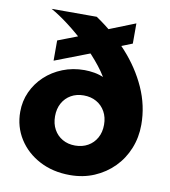

<svg xmlns="http://www.w3.org/2000/svg" viewBox="-82 -793 779 879"><g transform="rotate(10 307.0 -353.5)"><path d="M301.4 15Q221.8 15 160 -17.6Q98.2 -50.1 62.9 -105.9Q27.6 -161.8 27.6 -231.2Q27.6 -280.8 47.2 -323.9Q66.8 -367.1 101.8 -399.9Q136.9 -432.8 183.8 -451.4Q230.6 -470 284.9 -470Q307.1 -470 331 -465.9Q354.9 -461.8 378.3 -451.3Q401.8 -440.9 422.4 -422.2L393.9 -412.5Q376.4 -454.8 340.8 -500Q305.2 -545.2 260.6 -587.6Q215.9 -630 170.3 -664.7Q124.8 -699.4 87.1 -720H297.1Q380 -664.4 444.9 -593.2Q509.8 -522 546.8 -439.6Q583.9 -357.2 583.9 -268.2Q583.9 -209.2 562.9 -157.6Q542 -106 503.8 -67.4Q465.5 -28.8 414.1 -6.9Q362.8 15 301.4 15ZM301.4 -122.2Q335 -122.2 360.8 -136.9Q386.6 -151.5 401.2 -177.7Q415.9 -203.9 415.9 -238.8Q415.9 -273.6 401.2 -299.8Q386.6 -326 360.8 -340.6Q335 -355.2 301.4 -355.2Q268.1 -355.2 242.6 -340.6Q217.1 -326 202.6 -299.8Q188.1 -273.6 188.1 -238.8Q188.1 -203.9 202.6 -177.7Q217.1 -151.5 242.6 -136.9Q268.1 -122.2 301.4 -122.2ZM137.4 -487.8V-581.8L310.6 -648.5V-654L481.1 -721.8V-627.8L310.6 -560V-554.5Z"/></g></svg>

Font: Geologica-Sharp
Style: Regular
Weight: 100
Designer: Sindre Bremnes, Frode Helland
Foundry: Monokrom Skriftforlag AS
Version: Version 1.010;gftools[0.9.28]